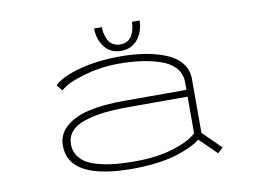

<svg xmlns="http://www.w3.org/2000/svg" viewBox="-74 -769 1197 890"><g transform="rotate(-10 525.0 -324.0)"><path d="M633 -660.5Q633 -610.5 604.2 -573.5Q575.5 -536.5 525 -536.5Q475 -536.5 447 -573.2Q419 -610 419 -660.5H455Q455 -646.5 458 -632.2Q461 -618 468 -602.2Q475 -586.5 490 -576.5Q505 -566.5 526 -566.5Q547.5 -566.5 562.5 -576.5Q577.5 -586.5 584.5 -602.2Q591.5 -618 594.2 -632.2Q597 -646.5 597 -660.5ZM516 -512Q577.5 -512 630.2 -503.5Q683 -495 728 -477Q773 -459 799 -426.8Q825 -394.5 825 -351V-97.5L910 -14L885 9L805 -69Q788.5 -56 764.5 -44Q740.5 -32 702 -18.8Q663.5 -5.5 606.5 2.8Q549.5 11 483 11Q182 11 182 -150Q182 -204 222.8 -239.5Q263.5 -275 332.2 -290.5Q401 -306 497 -306H791V-343Q791 -382 766 -410Q741 -438 697.5 -452.5Q654 -467 606.5 -473.5Q559 -480 503 -480Q418 -480 336.8 -456.5Q255.5 -433 225 -403L202 -431Q236.5 -465.5 321.8 -488.8Q407 -512 516 -512ZM500 -21Q603.5 -21 679 -44.5Q754.5 -68 791 -101V-274H516Q446.5 -274 394.2 -267.8Q342 -261.5 301.8 -247.5Q261.5 -233.5 240.8 -209Q220 -184.5 220 -150Q220 -120 234.8 -97.2Q249.5 -74.5 274.2 -60.2Q299 -46 335.8 -37Q372.5 -28 412 -24.5Q451.5 -21 500 -21Z"/></g></svg>

Font: League Mono Extended Thin
Style: Regular
Weight: 100
Width: 9
Designer: Tyler Finck
Foundry: The League of Moveable Type / Tyler Finck
Version: Version 2.210